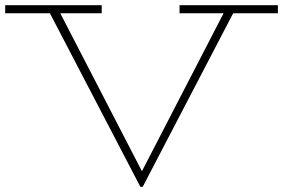

<svg xmlns="http://www.w3.org/2000/svg" viewBox="-23 -706 1091 740"><path d="M369 -686V-655H-3V-686ZM1048 -686V-655H669V-686ZM518 14 162 -669H202L524 -46L846 -669H883L527 14Z"/></svg>

Font: BioRhyme SemiExpanded ExtraLight
Style: Regular
Weight: 250
Width: 6
Designer: Aoife Mooney
Foundry: Aoife Mooney Type
Version: Version 1.600;gftools[0.9.33]